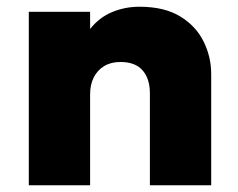

<svg xmlns="http://www.w3.org/2000/svg" viewBox="-20 -550 707 570"><path d="M65.5 0V-515H247.5V-464Q275 -498.5 313 -514.2Q351 -530 394 -530Q467.5 -530 514.5 -501.5Q561.5 -473 584.2 -427.2Q607 -381.5 607 -330V0H425V-273Q425 -316.5 403.2 -341.2Q381.5 -366 337.5 -366Q309.5 -366 289.2 -353.8Q269 -341.5 258.2 -320Q247.5 -298.5 247.5 -270V0Z"/></svg>

Font: Geologica Cursive ExtraBold
Style: Regular
Weight: 800
Designer: Sindre Bremnes, Frode Helland
Foundry: Monokrom Skriftforlag AS
Version: Version 1.010;gftools[0.9.28]